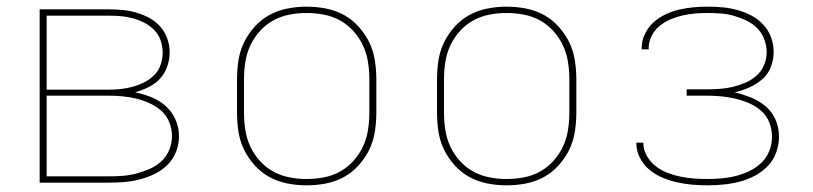

<svg xmlns="http://www.w3.org/2000/svg" viewBox="-20 -548 2440 576"><path d="M99 0V-520H306Q327 -520 348 -518Q369 -516 389.5 -510Q410 -504 428.5 -494Q447 -484 461 -468Q475 -452 482 -432Q489 -412 489 -391Q489 -369 481.5 -348Q474 -327 459.5 -311.5Q445 -296 425.5 -286.5Q406 -277 385 -271Q410 -266 434 -256.5Q458 -247 477 -230Q496 -213 506.5 -189Q517 -165 517 -140Q517 -116 508.5 -93.5Q500 -71 483 -54Q466 -37 444.5 -26.5Q423 -16 400 -10Q377 -4 353.5 -2Q330 0 306 0ZM120 -279H306Q325 -279 343 -281Q361 -283 379 -288Q397 -293 413.5 -301.5Q430 -310 443 -323Q456 -336 462 -354Q468 -372 468 -390Q468 -409 462 -426.5Q456 -444 443 -457.5Q430 -471 413.5 -479.5Q397 -488 379 -493Q361 -498 343 -499.5Q325 -501 306 -501H120ZM306 -19Q327 -19 348 -20.5Q369 -22 389.5 -27.5Q410 -33 429.5 -41.5Q449 -50 464.5 -64.5Q480 -79 488 -99Q496 -119 496 -140Q496 -161 488 -181Q480 -201 464.5 -215Q449 -229 429.5 -238Q410 -247 389.5 -252Q369 -257 348 -259Q327 -261 306 -261H120V-19Z M900 8Q871 8 842.5 2.5Q814 -3 789 -16.5Q764 -30 744.5 -51.5Q725 -73 712.5 -98.5Q700 -124 695.5 -152.5Q691 -181 691 -210V-310Q691 -339 695.5 -367.5Q700 -396 712.5 -421.5Q725 -447 744.5 -468.5Q764 -490 789 -503.5Q814 -517 842.5 -522.5Q871 -528 900 -528Q929 -528 957.5 -522.5Q986 -517 1011 -503.5Q1036 -490 1055.5 -468.5Q1075 -447 1087.5 -421.5Q1100 -396 1104.5 -367.5Q1109 -339 1109 -310V-210Q1109 -181 1104.5 -152.5Q1100 -124 1087.5 -98.5Q1075 -73 1055.5 -51.5Q1036 -30 1011 -16.5Q986 -3 957.5 2.5Q929 8 900 8ZM900 -11Q926 -11 952 -16Q978 -21 1000.5 -33.5Q1023 -46 1040.5 -65.5Q1058 -85 1069 -108.5Q1080 -132 1084 -158Q1088 -184 1088 -210V-310Q1088 -336 1084 -362Q1080 -388 1069 -411.5Q1058 -435 1040.5 -454.5Q1023 -474 1000.5 -486.5Q978 -499 952 -504Q926 -509 900 -509Q874 -509 848 -504Q822 -499 799.5 -486.5Q777 -474 759.5 -454.5Q742 -435 731 -411.5Q720 -388 716 -362Q712 -336 712 -310V-210Q712 -184 716 -158Q720 -132 731 -108.5Q742 -85 759.5 -65.5Q777 -46 799.5 -33.5Q822 -21 848 -16Q874 -11 900 -11Z M1500 8Q1471 8 1442.5 2.5Q1414 -3 1389 -16.5Q1364 -30 1344.5 -51.5Q1325 -73 1312.5 -98.5Q1300 -124 1295.5 -152.5Q1291 -181 1291 -210V-310Q1291 -339 1295.5 -367.5Q1300 -396 1312.5 -421.5Q1325 -447 1344.5 -468.5Q1364 -490 1389 -503.5Q1414 -517 1442.5 -522.5Q1471 -528 1500 -528Q1529 -528 1557.5 -522.5Q1586 -517 1611 -503.5Q1636 -490 1655.5 -468.5Q1675 -447 1687.5 -421.5Q1700 -396 1704.5 -367.5Q1709 -339 1709 -310V-210Q1709 -181 1704.5 -152.5Q1700 -124 1687.5 -98.5Q1675 -73 1655.5 -51.5Q1636 -30 1611 -16.5Q1586 -3 1557.5 2.5Q1529 8 1500 8ZM1500 -11Q1526 -11 1552 -16Q1578 -21 1600.5 -33.5Q1623 -46 1640.5 -65.5Q1658 -85 1669 -108.5Q1680 -132 1684 -158Q1688 -184 1688 -210V-310Q1688 -336 1684 -362Q1680 -388 1669 -411.5Q1658 -435 1640.5 -454.5Q1623 -474 1600.5 -486.5Q1578 -499 1552 -504Q1526 -509 1500 -509Q1474 -509 1448 -504Q1422 -499 1399.5 -486.5Q1377 -474 1359.5 -454.5Q1342 -435 1331 -411.5Q1320 -388 1316 -362Q1312 -336 1312 -310V-210Q1312 -184 1316 -158Q1320 -132 1331 -108.5Q1342 -85 1359.5 -65.5Q1377 -46 1399.5 -33.5Q1422 -21 1448 -16Q1474 -11 1500 -11Z M2103 8Q2080 8 2057 6Q2034 4 2011.5 -1Q1989 -6 1967.5 -15Q1946 -24 1928.5 -38.5Q1911 -53 1900 -74Q1889 -95 1889 -118V-120H1910V-119Q1910 -99 1920.5 -80.5Q1931 -62 1947 -49.5Q1963 -37 1982.5 -29.5Q2002 -22 2022 -18Q2042 -14 2062 -12.5Q2082 -11 2103 -11Q2125 -11 2146.5 -13Q2168 -15 2189 -20.5Q2210 -26 2229.5 -35.5Q2249 -45 2264.5 -60Q2280 -75 2288 -95.5Q2296 -116 2296 -138Q2296 -160 2288 -180.5Q2280 -201 2263.5 -215.5Q2247 -230 2227 -238.5Q2207 -247 2186 -252Q2165 -257 2143.5 -259Q2122 -261 2100 -261H2040V-280H2100Q2120 -280 2140 -281.5Q2160 -283 2179 -287.5Q2198 -292 2216.5 -300Q2235 -308 2250 -321.5Q2265 -335 2272.5 -353.5Q2280 -372 2280 -392Q2280 -412 2272.5 -431Q2265 -450 2251 -464Q2237 -478 2219 -486.5Q2201 -495 2182 -500.5Q2163 -506 2143 -507.5Q2123 -509 2103 -509Q2084 -509 2065 -507.5Q2046 -506 2027 -501.5Q2008 -497 1990.5 -489.5Q1973 -482 1958 -469.5Q1943 -457 1934.5 -439.5Q1926 -422 1926 -403V-400H1905V-404Q1905 -425 1914.5 -445.5Q1924 -466 1940 -480.5Q1956 -495 1976 -504.5Q1996 -514 2017 -519Q2038 -524 2059.5 -526Q2081 -528 2103 -528Q2125 -528 2147.5 -526Q2170 -524 2192 -518Q2214 -512 2234 -501.5Q2254 -491 2269.5 -474.5Q2285 -458 2293 -436.5Q2301 -415 2301 -392Q2301 -369 2292.5 -347Q2284 -325 2266.5 -310Q2249 -295 2227.5 -285.5Q2206 -276 2184 -271Q2209 -265 2233 -255.5Q2257 -246 2277 -229Q2297 -212 2307 -188Q2317 -164 2317 -138Q2317 -114 2308.5 -90.5Q2300 -67 2283 -49.5Q2266 -32 2244 -20.5Q2222 -9 2199 -3Q2176 3 2151.5 5.5Q2127 8 2103 8Z"/></svg>

Font: Iosevka Thin Extended
Style: Regular
Weight: 100
Width: 7
Monospace: yes
Designer: Belleve Invis
Foundry: Belleve Invis
Version: Version 32.5.0; ttfautohint (v1.8.4)